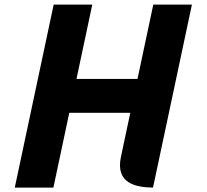

<svg xmlns="http://www.w3.org/2000/svg" viewBox="-20 -838 915 850"><path d="M829.6 -817.5H658.6L588.7 -488.5H318.6L388.5 -817.5H217.6L45.4 -7.5H216.4L286.7 -338.5H556.8L515.1 -142C490.7 -24.7 583.4 -8.6 657.4 -7.5Z"/></svg>

Font: Hussar Nova
Style: RgIta
Weight: 700
Foundry: Cannot Into Space Fonts
Version: Version 0.99